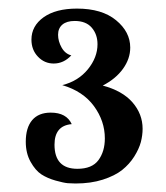

<svg xmlns="http://www.w3.org/2000/svg" viewBox="-20 -769 387 447"><path d="M147 -480Q106.9 -476.6 106.9 -432.1Q106.9 -376 160.2 -376Q194.3 -376 209.2 -396.2Q224.1 -416.5 224.1 -446.8Q224.1 -487.3 198.7 -522Q173.3 -556.6 125 -570.8Q162.1 -580.1 184.6 -607.7Q207 -635.3 207 -666Q207 -689 193.6 -704.6Q180.2 -720.2 153.8 -720.2Q135.3 -720.2 125.2 -711.7Q115.2 -703.1 115.2 -688Q115.2 -672.9 123.5 -658.2Q131.8 -643.6 146 -640.1Q128.4 -621.1 105 -621.1Q83.5 -621.1 68.4 -637Q53.2 -652.8 53.2 -676.8Q53.2 -708.5 81.5 -728.8Q109.9 -749 159.2 -749Q217.3 -749 250.2 -721.9Q283.2 -694.8 283.2 -658.2Q283.2 -632.3 266.4 -608.9Q249.5 -585.4 219.2 -569.8Q265.1 -557.6 288.6 -530.5Q312 -503.4 312 -469.2Q312 -454.1 307.9 -438.2Q303.7 -422.4 292.5 -404.5Q281.2 -386.7 264.4 -373.3Q247.6 -359.9 219.5 -350.8Q191.4 -341.8 155.8 -341.8Q147 -341.8 137.7 -342.5Q128.4 -343.3 109.4 -348.6Q90.3 -354 76.4 -363Q62.5 -372.1 51.3 -392.1Q40 -412.1 40 -439Q40 -471.7 54.9 -489.3Q69.8 -506.8 98.1 -506.8Q134.8 -506.8 147 -480Z"/></svg>

Font: Lobster Two
Style: Bold
Weight: 700
Designer: Pablo Impallari
Foundry: Pablo Impallari. www.impallari.com
Version: Version 1.006